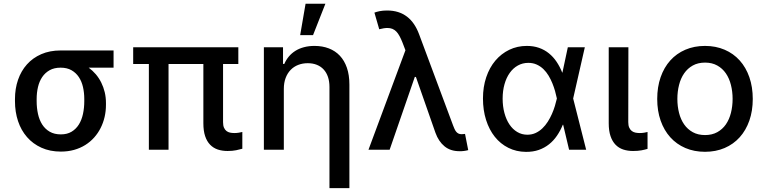

<svg xmlns="http://www.w3.org/2000/svg" viewBox="-20 -797 4074 1022"><path d="M59.7 -269.9Q59.7 -324.9 76 -372.2Q92.3 -419.4 123.4 -454.2Q154.5 -489 199.8 -508.7Q245 -528.4 302.6 -528.4H584.5V-436.8H452.1Q473 -421.5 490.1 -401.5Q507.1 -381.4 519 -357.4Q530.9 -333.5 537.5 -306.1Q544 -278.8 544 -248.6V-238.6Q544 -205.6 536.8 -174.4Q529.5 -143.1 515.6 -115.6Q501.8 -88.1 481.2 -65Q460.6 -41.9 433.9 -25.2Q407.3 -8.5 374.6 0.7Q342 9.9 304 9.9Q246.1 9.9 200.6 -10.7Q155.2 -31.2 123.8 -67.3Q92.3 -103.3 76 -152.3Q59.7 -201.3 59.7 -258.5ZM175.1 -258.5Q175.1 -222.7 182.2 -190.5Q189.3 -158.4 204.7 -134.2Q220.2 -110.1 244.7 -95.9Q269.2 -81.7 304 -81.7Q337.4 -81.7 361 -95.9Q384.6 -110.1 399.7 -134.2Q414.8 -158.4 421.7 -190.5Q428.6 -222.7 428.6 -258.5V-269.9Q428.6 -303.6 421.7 -333.8Q414.8 -364 399.5 -386.9Q384.2 -409.8 360.4 -423.3Q336.6 -436.8 302.6 -436.8Q268.5 -436.8 244.3 -423.3Q220.2 -409.8 204.7 -386.9Q189.3 -364 182.2 -333.8Q175.1 -303.6 175.1 -269.9Z M688.9 -456.3V-545.5H1248.6V-456.3H1167.3V-147Q1167.3 -128.9 1172.2 -117.5Q1177.2 -106.2 1185.4 -99.8Q1193.5 -93.4 1204.4 -91.1Q1215.2 -88.8 1227.3 -88.8Q1239.3 -88.8 1251.1 -90.7Q1262.8 -92.7 1269.9 -94.5V-5.3Q1256.4 -1.4 1236.9 2.7Q1217.3 6.7 1191.4 6.7Q1162.6 6.7 1139 -1.2Q1115.4 -9.2 1098.4 -26.8Q1081.3 -44.4 1071.9 -72.4Q1062.5 -100.5 1062.5 -141V-456.3H877.1V0H772.4V-456.3Z M1486.5 -545.5V-456.7H1493.3Q1502.8 -478.7 1517.6 -496.3Q1532.3 -513.8 1552.6 -526.5Q1572.8 -539.1 1598.2 -545.8Q1623.6 -552.6 1654.1 -552.6Q1696 -552.6 1730.3 -539.4Q1764.6 -526.3 1788.9 -500.5Q1813.2 -474.8 1826.5 -436.3Q1839.8 -397.7 1839.8 -346.9V204.5H1733.7V-334.2Q1733.7 -363.6 1725.9 -387.1Q1718 -410.5 1703.1 -426.8Q1688.2 -443.2 1666.7 -451.9Q1645.2 -460.6 1617.9 -460.6Q1590.6 -460.6 1567.3 -451.5Q1544 -442.5 1527 -424.9Q1509.9 -407.3 1500.4 -381.9Q1490.8 -356.5 1490.8 -323.9V0H1384.6V-545.5ZM1606.5 -777H1712L1646.3 -610.1H1577.8Z M1941.4 0 2138.1 -529.5 2122.5 -570.3Q2114.7 -590.2 2106.7 -604.9Q2098.7 -619.7 2089.3 -629.3Q2079.9 -638.8 2068.4 -643.5Q2056.8 -648.1 2041.9 -648.1Q2032.7 -648.1 2021.8 -646.3Q2011 -644.5 1998.6 -641.3L1973 -729.8Q1983.3 -734 2000.7 -737.6Q2018.1 -741.1 2040.5 -741.1Q2072.8 -741.1 2099.1 -732.8Q2125.4 -724.4 2146.5 -708.3Q2167.6 -692.1 2183.6 -668.5Q2199.6 -644.9 2210.9 -614.3L2391.7 -129.3Q2395.6 -119.7 2399.1 -111.3Q2402.7 -103 2407.7 -96.6Q2412.6 -90.2 2419.6 -86.5Q2426.5 -82.7 2437.1 -82.7Q2441.4 -82.7 2446.4 -83.3Q2451.3 -83.8 2455.3 -84.2L2472.3 2.1Q2462 5 2449.8 6.6Q2437.5 8.2 2425.4 7.8Q2377.8 7.8 2346.2 -18.1Q2314.6 -44 2297.9 -90.2L2193.9 -387.4H2187.9L2054 0Z M2550.8 -272.7Q2550.8 -334.5 2568.2 -386Q2585.6 -437.5 2616.8 -474.4Q2648.1 -511.4 2690.9 -532Q2733.7 -552.6 2784.1 -552.6Q2820 -552.6 2849.3 -542.3Q2878.6 -532 2901.8 -513.1Q2925.1 -494.3 2942.6 -468.2Q2960.2 -442.1 2972.7 -410.5H2973.7L3002.5 -545.5H3093L3030.9 -272.7L3100.1 0H3009.2L2977.6 -133.2H2975.9Q2963.1 -101.6 2944.8 -74.8Q2926.5 -47.9 2902.3 -28.8Q2878.2 -9.6 2847.7 1.1Q2817.1 11.7 2779.5 11.4Q2728.3 11 2686.1 -10.1Q2643.8 -31.2 2613.8 -68.9Q2583.8 -106.5 2567.3 -158.6Q2550.8 -210.6 2550.8 -272.7ZM2655.5 -272Q2655.5 -230.8 2665 -195.7Q2674.4 -160.5 2691.6 -134.8Q2708.8 -109 2733.1 -94.5Q2757.5 -79.9 2786.9 -79.9Q2811.1 -79.9 2831 -89.1Q2850.9 -98.4 2867 -113.8Q2883.2 -129.3 2895.8 -149.1Q2908.4 -169 2917.8 -190.3Q2927.2 -211.6 2933.6 -232.8Q2940 -253.9 2943.9 -271.3L2944.2 -272.7L2943.9 -274.1Q2940.3 -291.5 2934.5 -312.3Q2928.6 -333.1 2920.1 -354Q2911.6 -375 2899.9 -394.5Q2888.1 -414.1 2872.5 -429.2Q2856.9 -444.2 2837 -453.3Q2817.1 -462.4 2792.3 -462.4Q2761.7 -462.4 2736.5 -448.3Q2711.3 -434.3 2693.4 -409.1Q2675.4 -383.9 2665.5 -348.9Q2655.5 -313.9 2655.5 -272Z M3220.2 -545.5H3324.9L3324.2 -147Q3324.2 -128.9 3329.4 -117.5Q3334.5 -106.2 3342.9 -99.8Q3351.2 -93.4 3362.2 -91.1Q3373.2 -88.8 3385.3 -88.8Q3397 -88.8 3408.9 -90.7Q3420.8 -92.7 3426.8 -94.5V-4.6Q3413.4 -0.4 3394.4 3.2Q3375.4 6.7 3349.8 6.7Q3321 6.7 3297.2 -1.2Q3273.4 -9.2 3256.4 -26.8Q3239.3 -44.4 3229.8 -72.4Q3220.2 -100.5 3220.2 -141Z M3478.3 -270.2Q3478.3 -333.8 3496.4 -386Q3514.6 -438.2 3547.8 -475.1Q3581 -512.1 3628 -532.3Q3675.1 -552.6 3732.6 -552.6Q3790.1 -552.6 3837.2 -532.3Q3884.2 -512.1 3917.4 -475.1Q3950.6 -438.2 3968.8 -386Q3986.9 -333.8 3986.9 -270.2Q3986.9 -207 3968.8 -155.2Q3950.6 -103.3 3917.4 -66.4Q3884.2 -29.5 3837.2 -9.2Q3790.1 11 3732.6 11Q3675.1 11 3628 -9.2Q3581 -29.5 3547.8 -66.4Q3514.6 -103.3 3496.4 -155.2Q3478.3 -207 3478.3 -270.2ZM3585.6 -270.6Q3585.6 -231.2 3594.5 -196.2Q3603.3 -161.2 3621.6 -134.9Q3639.9 -108.7 3667.6 -93.4Q3695.3 -78.1 3733 -78.1Q3770.2 -78.1 3797.9 -93.4Q3825.6 -108.7 3843.8 -134.9Q3861.9 -161.2 3870.7 -196.2Q3879.6 -231.2 3879.6 -270.6Q3879.6 -309.7 3870.7 -344.8Q3861.9 -380 3843.8 -406.4Q3825.6 -432.9 3797.9 -448.3Q3770.2 -463.8 3733 -463.8Q3695.3 -463.8 3667.6 -448.3Q3639.9 -432.9 3621.6 -406.4Q3603.3 -380 3594.5 -344.8Q3585.6 -309.7 3585.6 -270.6Z"/></svg>

Font: Cannonade Med
Style: Regular
Weight: 500
Designer: Rasmus Andersson
Foundry: rsms
Version: Version 3.012;git-f93a4a705